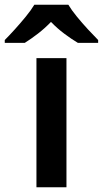

<svg xmlns="http://www.w3.org/2000/svg" viewBox="-72 -786 432 806"><path d="M207 0H81V-542H207ZM215 -766Q228 -744 250.5 -716.5Q273 -689 297 -663Q321 -637 340 -618V-606H255Q228 -622 198 -644.5Q168 -667 142 -694Q116 -667 87.5 -645Q59 -623 32 -606H-52V-618Q-33 -637 -9.5 -663Q14 -689 36.5 -716.5Q59 -744 72 -766Z"/></svg>

Font: Noto Sans Hanifi Rohingya SemiBold
Style: Regular
Weight: 600
Version: Version 2.101